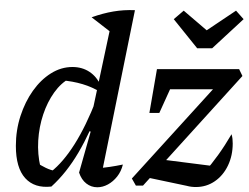

<svg xmlns="http://www.w3.org/2000/svg" viewBox="-20 -784 1053 811"><path d="M405 -28 386 -73Q416 -75 443 -79Q470 -83 499 -89Q492 -60 475 -38.5Q458 -17 436 -5Q414 7 391 7Q365 7 344.5 -9Q324 -25 314 -55L363 -228L353 -232L456 -714L550 -741ZM197 4Q126 12 86.5 -31.5Q47 -75 47 -168Q47 -234 66.5 -294Q86 -354 119 -400.5Q152 -447 195 -474Q238 -501 286 -501Q327 -501 358 -480.5Q389 -460 405 -423L404 -395Q337 -437 238 -445L276 -454Q238 -434 209 -393.5Q180 -353 162.5 -300.5Q145 -248 141.5 -190.5Q138 -133 151 -78L133 -98Q153 -85 173.5 -75Q194 -65 217 -61L195 -58Q247 -99 295 -175Q343 -251 387 -364L407 -346Q362 -226 311.5 -140Q261 -54 197 4ZM452 -645 367 -711Q415 -728 459 -735.5Q503 -743 550 -741ZM503 -764H504V-763ZM554 0 537 -30 957 -492H990L1004 -463L584 0ZM769 1 589 -37 657 -111 893 -81 844 -57Q873 -90 901.5 -129.5Q930 -169 958 -217Q961 -207 962 -197.5Q963 -188 963 -178Q963 -127 943 -85Q923 -43 887.5 -18.5Q852 6 807 6Q787 6 769 1ZM611 -307 643 -492H737L653 -307ZM675 -407 643 -492H990L904 -407ZM813 -580 714 -703 756 -739 853 -656 977 -739 1009 -703 876 -580Z"/></svg>

Font: Piazzolla Thin SemiBold
Style: Italic
Weight: 600
Italic angle: -11.3°
Version: Version 2.005